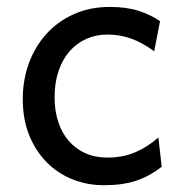

<svg xmlns="http://www.w3.org/2000/svg" viewBox="-20 -528 538 560"><path d="M451.7 -41.5Q433.1 -27.3 414.8 -17.3Q396.5 -7.3 376.5 -0.7Q356.4 5.9 333.5 9Q310.5 12.2 283.2 12.2Q233.9 12.2 190.9 -5.1Q147.9 -22.5 115.7 -55.2Q83.5 -87.9 64.9 -134.3Q46.4 -180.7 46.4 -239.3Q46.4 -294.4 64.2 -343.3Q82 -392.1 115 -428.7Q147.9 -465.3 195.1 -486.6Q242.2 -507.8 300.3 -507.8Q349.1 -507.8 384.5 -496.3Q419.9 -484.9 446.8 -466.3L429.7 -378.4Q396.5 -402.8 363.8 -415Q331.1 -427.2 293 -427.2Q260.3 -427.2 232.2 -414.8Q204.1 -402.3 183.3 -378.9Q162.6 -355.5 150.9 -321.3Q139.2 -287.1 139.2 -244.1Q139.2 -204.6 149.9 -172.4Q160.6 -140.1 180.7 -116.9Q200.7 -93.8 229 -81.1Q257.3 -68.4 293 -68.4Q337.4 -68.4 373.5 -83.5Q409.7 -98.6 441.9 -127Z"/></svg>

Font: Andika Cyr
Style: Regular
Weight: 400
Designer: Victor Gaultney, Annie Olsen, Julie Remington, Don Collingsworth, Eric Hays, Becca Hirsbrunner
Foundry: SIL International
Version: Version 5.000